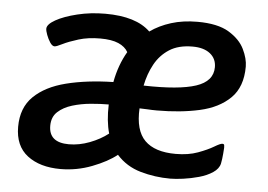

<svg xmlns="http://www.w3.org/2000/svg" viewBox="-44 -586 906 650"><g transform="rotate(5 409.5 -261.5)"><path d="M183 7Q113 7 70.5 -25.5Q28 -58 28 -123Q28 -188 67.5 -226.5Q107 -265 176.5 -282.5Q246 -300 336 -302Q347 -361 374 -407Q364 -425 341 -435Q318 -445 279 -445Q238 -445 205.5 -435Q173 -425 153 -415Q133 -405 127 -405Q119 -405 111.5 -416.5Q104 -428 99 -441.5Q94 -455 94 -462Q94 -477 121.5 -492.5Q149 -508 194 -519Q239 -530 289 -530Q394 -530 442 -483Q473 -505 513 -517.5Q553 -530 602 -530Q671 -530 709 -507Q747 -484 762.5 -452Q778 -420 778 -393Q778 -324 739.5 -286Q701 -248 636 -233.5Q571 -219 491 -219Q474 -219 460 -220Q446 -221 432 -221Q428 -146 462 -112Q496 -78 567 -78Q610 -78 642.5 -90Q675 -102 695 -114Q715 -126 722 -126Q725 -126 727 -124.5Q729 -123 729 -113Q729 -111 727.5 -92.5Q726 -74 723 -59Q719 -41 699.5 -28Q680 -15 653 -7.5Q626 0 600 3.5Q574 7 556 7Q504 7 455 -7Q406 -21 373 -58Q342 -33 290 -13Q238 7 183 7ZM439 -299Q559 -296 616.5 -315Q674 -334 674 -382Q674 -411 652.5 -428Q631 -445 593 -445Q545 -445 514 -425Q483 -405 465 -372Q447 -339 439 -299ZM204 -79Q239 -79 274.5 -92.5Q310 -106 337 -127Q331 -148 328.5 -172.5Q326 -197 327 -225Q299 -225 266 -222Q233 -219 203.5 -210Q174 -201 155 -183.5Q136 -166 136 -136Q136 -79 204 -79Z"/></g></svg>

Font: Asap Medium
Style: Italic
Weight: 500
Italic angle: -6°
Designer: Pablo Cosgaya
Foundry: Omnibus-Type
Version: Version 3.001; ttfautohint (v1.8.3)